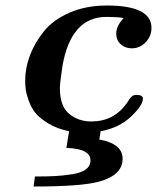

<svg xmlns="http://www.w3.org/2000/svg" viewBox="-20 -473 566 692"><path d="M70.8 -183.1Q70.8 -228 87.9 -273.4Q105 -318.8 138.4 -360.4Q171.9 -401.9 231 -427.5Q290 -453.1 365.2 -453.1Q526.4 -453.1 525.9 -372.1Q525.9 -342.3 504.9 -320.6Q483.9 -298.8 455.1 -298.8Q431.2 -298.8 415 -313.5Q398.9 -328.1 398.9 -352.1Q398.9 -378.9 425.8 -408.2Q401.9 -412.1 363.8 -412.1Q235.8 -412.1 205.1 -234.9Q196.3 -177.7 195.8 -155.8Q195.8 -89.8 229.5 -62.5Q263.2 -35.2 309.1 -35.2Q390.1 -35.2 437 -101.1Q439 -104 442.9 -110.1Q446.8 -116.2 449 -119.1Q451.2 -122.1 454.6 -125Q458 -127.9 461.9 -129.4Q465.8 -130.9 472.2 -130.9Q495.1 -130.9 495.1 -117.2Q495.1 -93.3 452.1 -52.7Q409.2 -12.2 342.8 0L337.9 29.8Q421.9 44.9 421.9 99.1Q421.9 159.2 335 182.1Q272 199.2 101.1 199.2L106 163.1Q150.9 163.1 178.5 161.6Q206.1 160.2 239.5 155Q272.9 149.9 289.6 137.5Q306.2 125 306.2 105Q306.2 63 219.2 60.1L229 0Q186 -8.8 154.5 -27.8Q123 -46.9 107.4 -66.4Q91.8 -85.9 83 -111.6Q74.2 -137.2 72.5 -152.1Q70.8 -167 70.8 -183.1Z"/></svg>

Font: CMU Serif Extra
Style: BoldSlanted
Weight: 700
Italic angle: -9.46001°
Version: Version 0.7.0